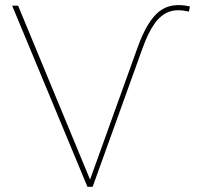

<svg xmlns="http://www.w3.org/2000/svg" viewBox="-20 -722 762 742"><path d="M27 -700H50L328 -28L513 -542Q549 -641 595 -677.5Q641 -714 714 -697L710 -677Q665 -688 633.5 -676.5Q602 -665 577.5 -631Q553 -597 531 -536L338 0H318Z"/></svg>

Font: Montserrat
Style: Regular
Weight: 400
Designer: Julieta Ulanovsky
Foundry: Julieta Ulanovsky
Version: Version 8.000